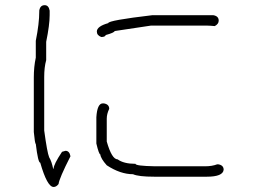

<svg xmlns="http://www.w3.org/2000/svg" viewBox="-20 -620 1040 757"><path d="M156.2 -599.6Q171.9 -599.6 175.8 -578.1V-560.5Q175.8 -522 162.1 -455.1V-382.8Q154.3 -355 154.3 -316.4V-105.5Q166 -18.6 173.8 0Q183.6 16.1 189.5 44.9H191.4Q191.4 28.3 224.6 -21.5L238.3 -25.4Q253.9 -25.4 257.8 -3.9Q213.4 83.5 210.9 105.5Q202.1 117.2 191.4 117.2Q166 117.2 138.7 21.5Q129.9 21.5 121.1 -52.7Q117.7 -52.7 113.3 -99.6V-314.5Q113.3 -356.9 121.1 -392.6V-459Q134.8 -527.8 134.8 -574.2V-578.1Q138.2 -599.6 156.2 -599.6ZM580.6 -560.1H820.8Q842.3 -556.6 842.3 -538.6Q842.3 -525.4 826.7 -517.1Q807.1 -519 797.4 -519H574.7L432.1 -497.6Q430.7 -491.2 397 -481.9Q394.5 -474.1 379.4 -474.1Q361.8 -480.5 361.8 -495.6Q361.8 -516.1 406.7 -528.8Q406.7 -539.6 580.6 -560.1ZM389.2 -212.4Q410.6 -209 410.6 -190.9Q400.9 -170.9 400.9 -151.9V-62Q420.9 8.3 443.8 8.3Q467.8 25.9 514.2 25.9Q514.2 34.2 590.3 35.6H789.6Q815.9 35.6 836.4 27.8H840.3Q861.8 31.2 861.8 49.3Q858.9 76.7 795.4 76.7H588.4Q525.9 76.7 504.4 66.9Q454.6 66.9 400.9 31.7Q377 4.9 375.5 -11.2Q370.1 -11.2 359.9 -54.2V-157.7Q363.3 -212.4 385.3 -212.4Z"/></svg>

Font: CEF Fonts CJK
Style: Regular
Weight: 400
Designer: PartyBoss (派对大魔王)
Version: Release 2.25